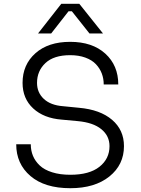

<svg xmlns="http://www.w3.org/2000/svg" viewBox="-20 -968 737 1005"><path d="M248 -793H179.2L300.8 -948.2H395L519 -793H448.2L356 -909.2H338.9ZM348.1 17.1Q213.9 17.1 139.4 -46.6Q64.9 -110.4 64.9 -212.9H141.1Q141.1 -180.2 152.6 -152.3Q164.1 -124.5 188 -101.8Q211.9 -79.1 252.9 -66.2Q293.9 -53.2 348.1 -53.2Q447.8 -53.2 500.5 -95Q553.2 -136.7 553.2 -203.1Q553.2 -256.8 510.5 -291.7Q467.8 -326.7 387.2 -334L303.2 -341.8Q209 -349.1 153.6 -400.6Q98.1 -452.1 98.1 -534.2Q98.1 -629.4 165.3 -689.2Q232.4 -749 347.2 -749Q463.4 -749 531.2 -687.3Q599.1 -625.5 599.1 -525.9H522.9Q522.9 -556.6 512.7 -583.5Q502.4 -610.4 481.9 -632.1Q461.4 -653.8 426.8 -666.5Q392.1 -679.2 347.2 -679.2Q261.7 -679.2 217.8 -637.9Q173.8 -596.7 173.8 -534.2Q173.8 -483.4 209.5 -450.2Q245.1 -417 310.1 -412.1L394 -403.8Q504.4 -394 566.7 -340.8Q628.9 -287.6 628.9 -203.1Q628.9 -105.5 552.5 -44.2Q476.1 17.1 348.1 17.1Z"/></svg>

Font: Sora Light
Style: Regular
Weight: 300
Designer: Jonathan Barnbrook, Julián Moncada
Foundry: Barnbrook Fonts
Version: Version 2.000